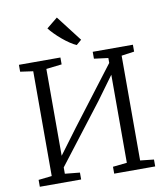

<svg xmlns="http://www.w3.org/2000/svg" viewBox="-102 -1068 1001 1153"><g transform="rotate(-10 398.0 -491.5)"><path d="M46.5 0V-42L128 -51V-690L50 -701V-743H303V-701L208 -690V-160.5L320 -311L586 -660V-690L500 -701V-743H745V-701L667 -690V-51L750 -42V0H500V-42L586 -51V-588L483 -447L208 -89.5V-51L298.5 -42V0ZM412 -800Q395 -807 373 -821.8Q351 -836.5 329 -855Q307 -873.5 288 -892.8Q269 -912 256.5 -928.5L323.5 -983L444 -826.5L413 -800Z"/></g></svg>

Font: Merriweather 24pt Light
Style: Regular
Weight: 300
Designer: Eben Sorkin
Foundry: Eben Sorkin
Version: Version 2.100